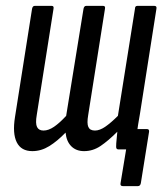

<svg xmlns="http://www.w3.org/2000/svg" viewBox="-20 -508 558 653"><path d="M398 125Q388 125 390 115L409 0H386L448 -69H480Q488 -69 487 -60L459 115Q457 125 449 125ZM90 6Q52 6 37 -24Q22 -54 31 -110L89 -478Q91 -488 98 -488H156Q164 -488 162 -478L105 -117Q100 -88 106 -76Q112 -64 128 -64Q145 -64 164 -77Q183 -90 205 -114L264 -478Q266 -488 273 -488H331Q339 -488 337 -478L280 -117Q275 -88 280.5 -76Q286 -64 303 -64Q319 -64 338 -77Q357 -90 381 -114L439 -478Q439 -488 447 -488H505Q514 -488 512 -478L456 -121Q449 -82 445.5 -55Q442 -28 440 -11Q440 0 431 0H382Q375 0 375 -9Q375 -20 376.5 -33Q378 -46 379 -60Q348 -29 322 -11.5Q296 6 266 6Q239 6 222.5 -10.5Q206 -27 203 -57Q175 -28 147.5 -11Q120 6 90 6Z"/></svg>

Font: Sofia Sans Extra Condensed Medium
Style: Italic
Weight: 500
Italic angle: -9°
Version: Version 4.100